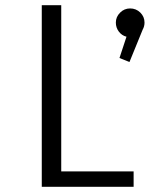

<svg xmlns="http://www.w3.org/2000/svg" viewBox="-20 -720 610 740"><path d="M216 -59.5H495V0H141V-700H216ZM537 -633Q537 -618.5 530 -606L479 -481L440.5 -496.5L467.5 -578.5Q449.5 -583 438 -598.2Q426.5 -613.5 426.5 -633Q426.5 -655 442.8 -671.2Q459 -687.5 481.5 -687.5Q504.5 -687.5 520.8 -671.5Q537 -655.5 537 -633Z"/></svg>

Font: League Mono Narrow Light
Style: Regular
Weight: 300
Width: 3
Designer: Tyler Finck
Foundry: The League of Moveable Type / Tyler Finck
Version: Version 2.210